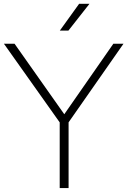

<svg xmlns="http://www.w3.org/2000/svg" viewBox="-30 -964 653 984"><path d="M276 0V-355.5L287.5 -320.5L-10 -740H44.5L310 -363.5H289L551 -740H603L310 -320.5L321.5 -355.5V0ZM276.5 -807 375.5 -944.5H428.5L320.5 -807Z"/></svg>

Font: Encode Sans SC SemiExpanded ExtraLight
Style: Regular
Weight: 250
Width: 6
Designer: Multiple Designers
Foundry: Impallari Type
Version: Version 3.002